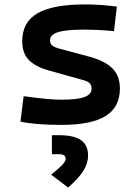

<svg xmlns="http://www.w3.org/2000/svg" viewBox="-20 -547 626 856"><path d="M252.9 9.8Q136.7 9.8 71.3 -4.9L85.4 -118.2Q142.6 -110.4 183.6 -106.4Q224.6 -102.5 252.9 -102.5Q324.2 -102.5 356.2 -114.3Q388.2 -126 388.2 -151.4Q388.2 -168 378.9 -176.5Q369.6 -185.1 349.6 -190.4L200.7 -231.9Q138.7 -249 108.9 -279.1Q79.1 -309.1 79.1 -363.8Q79.1 -448.2 147.2 -487.8Q215.3 -527.3 359.4 -527.3Q394 -527.3 428.7 -524.9Q463.4 -522.5 501 -517.6L488.3 -408.2Q445.8 -412.1 413.8 -413.6Q381.8 -415 356.4 -415Q275.4 -415 239.3 -403.8Q203.1 -392.6 203.1 -367.7Q203.1 -351.1 213.9 -343.3Q224.6 -335.4 247.1 -329.6L372.1 -295.9Q444.8 -277.3 479.7 -243.7Q514.6 -210 514.6 -151.9Q514.6 -69.3 450.9 -29.8Q387.2 9.8 252.9 9.8ZM283.7 289.1 208 231.9Q243.7 203.1 258.3 187.3Q272.9 171.4 272.9 160.6Q272.9 140.6 243.2 140.6H211.4V55.7H242.2Q309.1 55.7 340.8 77.6Q372.6 99.6 372.6 146Q372.6 181.6 351.3 215.1Q330.1 248.5 283.7 289.1Z"/></svg>

Font: CaskaydiaCove NFP SemiBold
Style: Regular
Weight: 600
Designer: Aaron Bell
Foundry: Saja Typeworks
Version: Version 2111.001; VTT 6.35;Nerd Fonts 3.1.1